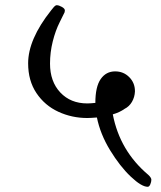

<svg xmlns="http://www.w3.org/2000/svg" viewBox="-20 -670 618 737"><path d="M561 20Q561 28 557 37.5Q553 47 547 47Q523 47 481.5 7.5Q440 -32 402.5 -93.5Q365 -155 352 -219Q326 -217 315 -217Q256 -217 204 -241Q152 -265 120 -312.5Q88 -360 88 -427Q88 -519 176 -630Q182 -638 187.5 -644Q193 -650 198 -650Q206 -650 217.5 -643.5Q229 -637 229 -630L228 -623Q226 -618 209.5 -585.5Q193 -553 182.5 -511Q172 -469 172 -426Q172 -357 211.5 -315Q251 -273 315 -273Q326 -273 346 -275Q346 -337 366.5 -366.5Q387 -396 422 -396Q454 -396 476 -374Q498 -352 498 -320V-319Q497 -297 486.5 -279Q476 -261 458 -252Q440 -239 413 -231Q440 -91 549 1Q561 12 561 20Z"/></svg>

Font: Kurale
Style: Regular
Weight: 400
Designer: Eduardo Rodriguez Tunni
Foundry: Eduardo Rodriguez Tunni
Version: Version 2.000